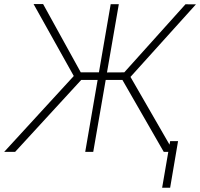

<svg xmlns="http://www.w3.org/2000/svg" viewBox="-62 -731 963 924"><path d="M303.7 -346.2 99.6 -711.4H145.5L326.7 -382.8H429.2L423.3 -346.2ZM330.1 -347.7 10.7 0H-42L310.1 -383.8ZM509.8 -710.9 386.7 0H348.1L470.7 -710.9ZM880.9 -710 552.7 -346.2H431.6L437 -382.3L536.1 -382.8L830.6 -710.4ZM726.1 0 524.4 -351.1 552.7 -383.8 773.9 0ZM794.9 -51.8 756.8 172.4H718.3L756.8 -51.8Z"/></svg>

Font: Roboto ExtraLight
Style: Italic
Weight: 250
Designer: Christian Robertson
Foundry: Google
Version: Version 3.009; 2024